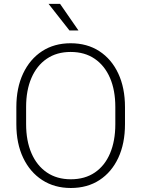

<svg xmlns="http://www.w3.org/2000/svg" viewBox="-20 -939 713 969"><path d="M610.8 -312.5Q610.8 -214.8 577.1 -142.6Q543.5 -70.3 482.2 -30.3Q420.9 9.8 337.4 9.8Q254.9 9.8 193.1 -30.3Q131.3 -70.3 96.9 -142.6Q62.5 -214.8 62.5 -312.5V-398.4Q62.5 -495.6 96.7 -568.1Q130.9 -640.6 192.4 -680.7Q253.9 -720.7 336.4 -720.7Q419.9 -720.7 481.4 -680.7Q543 -640.6 576.9 -568.1Q610.8 -495.6 610.8 -398.4ZM562 -399.4Q562 -483.4 535.2 -545.7Q508.3 -607.9 458 -642.3Q407.7 -676.8 336.4 -676.8Q266.1 -676.8 215.8 -642.3Q165.5 -607.9 138.7 -545.7Q111.8 -483.4 111.8 -399.4V-312.5Q111.8 -228 138.9 -165.5Q166 -103 216.6 -68.6Q267.1 -34.2 337.4 -34.2Q408.7 -34.2 459 -68.6Q509.3 -103 535.6 -165.5Q562 -228 562 -312.5ZM376 -785.2H330.6L225.1 -919.4H283.2Z"/></svg>

Font: Heebo ExtraLight
Style: Regular
Weight: 250
Designer: Oded Ezer
Foundry: Ezer Type House
Version: Version 3.100